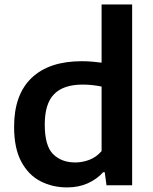

<svg xmlns="http://www.w3.org/2000/svg" viewBox="-20 -828 682 858"><path d="M280 9.5Q214.5 9.5 160.8 -18.2Q107 -46 75 -105.8Q43 -165.5 43 -261.5Q43 -405 121.2 -479.8Q199.5 -554.5 345.5 -554.5Q369 -554.5 392 -552.5Q415 -550.5 434 -548V-808H570.5V0H456L448 -58.5H441Q413.5 -27.5 372.5 -9Q331.5 9.5 280 9.5ZM316.5 -102Q348.5 -102 379.8 -114Q411 -126 434 -153V-441Q416.5 -445 394.2 -447.5Q372 -450 349.5 -450Q264 -450 222 -407.5Q180 -365 180 -271.5Q180 -176 217.5 -139Q255 -102 316.5 -102Z"/></svg>

Font: Encode Sans SmExp SmBold
Style: Regular
Weight: 600
Width: 6
Designer: Multiple Designers
Foundry: Impallari Type
Version: Version 3.002; ttfautohint (v1.8.3) -l 8 -r 50 -G 200 -x 14 